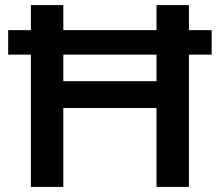

<svg xmlns="http://www.w3.org/2000/svg" viewBox="-20 -732 861 752"><path d="M809 -614V-518H720V0H593V-309H228V0H101V-518H12V-614H101V-712H228V-614H593V-712H720V-614ZM593 -414V-518H228V-414Z"/></svg>

Font: Muli-Bold
Style: Bold
Weight: 700
Version: Version 2.000